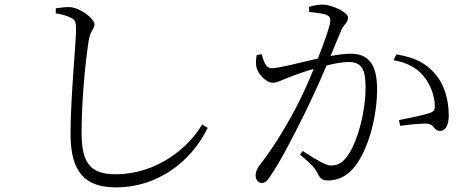

<svg xmlns="http://www.w3.org/2000/svg" viewBox="-20 -776 2040 833"><path d="M222 -718C247 -715 272 -707 287 -699C305 -691 310 -682 310 -648C310 -594 286 -352 286 -194C286 -27 351 37 484 37C655 37 805 -66 881 -221L857 -236C796 -132 658 -20 481 -20C372 -20 334 -69 334 -199C334 -339 350 -506 365 -601C373 -646 390 -651 390 -670C390 -696 327 -742 285 -745C268 -746 249 -744 222 -740Z M1687 -515C1755 -503 1795 -476 1824 -438C1854 -397 1864 -353 1866 -328C1868 -302 1866 -293 1845 -286C1816 -276 1746 -262 1711 -255L1716 -230C1751 -235 1816 -242 1837 -239C1865 -235 1862 -208 1889 -208C1916 -208 1927 -239 1927 -276C1927 -352 1902 -417 1869 -454C1831 -499 1785 -526 1700 -540ZM1321 -724C1344 -722 1382 -718 1397 -711C1411 -705 1413 -697 1413 -685C1413 -667 1390 -600 1359 -522C1287 -506 1191 -480 1160 -480C1130 -480 1124 -514 1115 -541L1094 -537C1089 -519 1090 -495 1093 -482C1101 -452 1137 -417 1162 -417C1186 -417 1199 -428 1245 -445C1266 -453 1302 -466 1341 -477C1316 -415 1287 -351 1261 -303C1202 -193 1160 -129 1104 -56C1092 -39 1089 -28 1089 -14C1089 6 1104 18 1115 18C1127 18 1138 11 1151 -9C1195 -73 1242 -164 1299 -278C1333 -347 1368 -424 1397 -492C1433 -501 1467 -507 1492 -507C1549 -507 1566 -475 1566 -398C1566 -281 1528 -163 1497 -114C1470 -69 1446 -58 1415 -58C1393 -58 1347 -86 1293 -121L1282 -105C1338 -58 1346 -45 1354 -31C1367 -7 1371 7 1403 7C1454 7 1494 -19 1522 -57C1578 -130 1616 -269 1616 -389C1616 -503 1574 -543 1501 -543C1476 -543 1442 -538 1414 -533L1461 -646C1471 -669 1490 -679 1490 -700C1490 -723 1419 -756 1380 -756C1356 -756 1336 -751 1321 -746Z"/></svg>

Font: Noto Serif HK Light
Style: Regular
Weight: 300
Designer: Ryoko NISHIZUKA 西塚涼子 (kana & ideographs); Frank Grießhammer (Latin, Greek & Cyrillic); Wenlong ZHANG 张文龙 (bopomofo); San
Foundry: Adobe
Version: Version 2.001;hotconv 1.1.0;makeotfexe 2.6.0